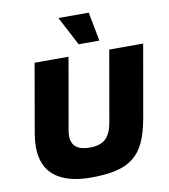

<svg xmlns="http://www.w3.org/2000/svg" viewBox="-96 -969 930 1059"><g transform="rotate(-10 369.5 -439.0)"><path d="M328 10Q197 10 127 -44.5Q57 -99 57 -209Q57 -240 63 -278L131 -668H321L251 -268Q248 -251 248 -237Q248 -154 350 -154Q409 -154 438.5 -181.5Q468 -209 479 -268L549 -668H739L667 -258Q653 -181 629 -129.5Q605 -78 565 -47Q525 -16 467 -3Q409 10 328 10ZM388 -726 303 -888H473L504 -726Z"/></g></svg>

Font: Celebes Black
Style: Italic
Weight: 900
Italic angle: -10°
Designer: Anugrah Pasau
Foundry: Lafontype
Version: Version 1.000; ttfautohint (v1.8.4)